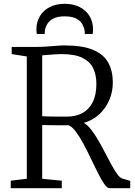

<svg xmlns="http://www.w3.org/2000/svg" viewBox="-20 -990 712 1010"><path d="M36.5 0V-39.5L121 -49.5V-693L41.5 -705.5V-743H160.5Q194.5 -743 223.2 -745Q252 -747 276.2 -749Q300.5 -751 320.5 -751Q415 -751 470.2 -727.5Q525.5 -704 549.5 -660.2Q573.5 -616.5 573.5 -555.5Q573.5 -507.5 555.2 -464.5Q537 -421.5 503 -389.5Q469 -357.5 421 -343.5Q440 -333 459 -308.8Q478 -284.5 496.8 -252.2Q515.5 -220 533 -186.2Q550.5 -152.5 566.5 -123Q582.5 -93.5 596.8 -74Q611 -54.5 623 -51L665 -38.5V0H556Q544 0 528.8 -21.8Q513.5 -43.5 495.8 -78.5Q478 -113.5 459 -153.8Q440 -194 420 -231.5Q400 -269 380 -296.2Q360 -323.5 341 -331Q329.5 -331 309.2 -331Q289 -331 267 -331.2Q245 -331.5 227 -331.8Q209 -332 202 -332.5V-49.5L305 -39.5V0ZM331.5 -376.5Q379 -376.5 413.8 -395.5Q448.5 -414.5 467.8 -452.8Q487 -491 487 -549Q487 -595.5 470.5 -630.5Q454 -665.5 414 -685.5Q374 -705.5 302.5 -705.5Q286 -705.5 269 -704.2Q252 -703 235 -701.5Q218 -700 202 -699V-378.5Q219.5 -377.5 245.5 -377Q271.5 -376.5 295.5 -376.5Q319.5 -376.5 331.5 -376.5ZM320.5 -970Q365.5 -970 399 -953Q432.5 -936 451 -905.5Q469.5 -875 469.5 -835Q469.5 -829.5 469 -823.5Q468.5 -817.5 467.5 -811H426Q426 -814.5 426 -819Q426 -823.5 425 -828.5Q422.5 -847 412.2 -864.2Q402 -881.5 379.8 -892.8Q357.5 -904 320.5 -904Q283 -904 261.2 -892.8Q239.5 -881.5 229 -864.2Q218.5 -847 216 -828.5Q215.5 -823.5 215.2 -819Q215 -814.5 215 -811H173.5Q172.5 -817.5 172 -823.5Q171.5 -829.5 171.5 -835Q171.5 -875 190 -905.5Q208.5 -936 242 -953Q275.5 -970 320.5 -970Z"/></svg>

Font: Merriweather 36pt Light
Style: Regular
Weight: 300
Designer: Eben Sorkin
Foundry: Eben Sorkin
Version: Version 2.100